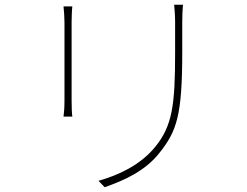

<svg xmlns="http://www.w3.org/2000/svg" viewBox="-20 -761 1040 807"><path d="M749 -741H712C714 -720 716 -695 716 -668V-541C716 -320 705 -232 631 -142C568 -66 478 -25 394 -1L420 26C493 0 590 -39 653 -122C723 -211 746 -277 746 -542V-668C746 -695 747 -720 749 -741ZM284 -734H247C249 -719 251 -684 251 -667V-337C251 -309 249 -284 247 -271H284C282 -284 281 -311 281 -337V-667C281 -683 282 -719 284 -734Z"/></svg>

Font: Source Han Sans JP ExtraLight
Style: Regular
Weight: 250
Designer: Ryoko NISHIZUKA 西塚涼子 (kana, bopomofo & ideographs); Paul D. Hunt (Latin, Greek & Cyrillic); Sandoll Communications 산돌커뮤니
Foundry: Adobe
Version: Version 2.001;hotconv 1.0.107;makeotfexe 2.5.65593